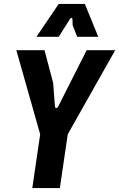

<svg xmlns="http://www.w3.org/2000/svg" viewBox="-20 -955 605 975"><path d="M144 0 184 -273 63 -700H206L250 -534L259 -415Q260 -407 265.5 -406.5Q271 -406 276 -415L420 -700H565L324 -273L284 0ZM165 -768 278 -935H411L479 -768H372L349 -827L348 -856Q348 -863 344 -864Q340 -865 335 -858L278 -768Z"/></svg>

Font: Finlandica SemiBold
Style: Italic
Weight: 600
Italic angle: -8°
Designer: Niklas Ekholm, Juho Hiilivirta, Jaakko Suomalainen
Foundry: Helsinki Type Studio
Version: Version 1.063